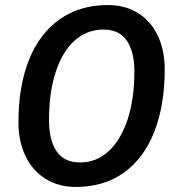

<svg xmlns="http://www.w3.org/2000/svg" viewBox="-20 -730 685 760"><path d="M53 -246Q53 -388 94.5 -492.5Q136 -597 216 -653.5Q296 -710 407 -710Q475 -710 526 -678.5Q577 -647 604.5 -589Q632 -531 632 -456Q632 -314 591 -209Q550 -104 471 -47Q392 10 280 10Q212 10 160.5 -22Q109 -54 81 -112Q53 -170 53 -246ZM512 -447Q512 -525 482 -569Q452 -613 390 -613Q324 -613 275.5 -569.5Q227 -526 200.5 -445Q174 -364 174 -255Q174 -174 204.5 -130.5Q235 -87 297 -87Q362 -87 410.5 -132Q459 -177 485.5 -258.5Q512 -340 512 -447Z"/></svg>

Font: Niramit SemiBold
Style: Italic
Weight: 600
Italic angle: -10°
Designer: Katatrad Aksorn Co.,Ltd.
Foundry: Cadson Demak Co.,Ltd.
Version: Version 1.001; ttfautohint (v1.6)